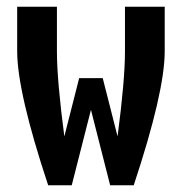

<svg xmlns="http://www.w3.org/2000/svg" viewBox="-20 -550 540 570"><path d="M123 0Q31 -277 31 -398V-530H149V-398Q149 -312 171 -145L215 -318H285L329 -145Q351 -312 351 -398V-530H469V-398Q469 -277 377 0H307L250 -224L193 0Z"/></svg>

Font: Iosevka SS01
Style: Bold
Weight: 700
Monospace: yes
Designer: Belleve Invis
Foundry: Belleve Invis
Version: 2.3.3; ttfautohint (v1.8.3)